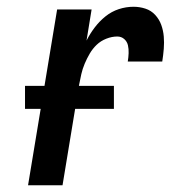

<svg xmlns="http://www.w3.org/2000/svg" viewBox="-20 -548 540 568"><path d="M63 0 149 -520H251L236 -428Q246 -448 260 -466.5Q274 -485 292 -499.5Q310 -514 331.5 -521Q353 -528 375 -528Q393 -528 410 -522.5Q427 -517 439 -504Q451 -491 457 -474.5Q463 -458 464.5 -440Q466 -422 464.5 -403.5Q463 -385 460 -366H358Q360 -378 360.5 -390.5Q361 -403 358.5 -414Q356 -425 347.5 -432.5Q339 -440 327 -440Q311 -440 294.5 -433.5Q278 -427 266 -415.5Q254 -404 245.5 -389.5Q237 -375 230.5 -359.5Q224 -344 220.5 -328.5Q217 -313 214 -297L165 0ZM54 -226V-294H317V-226Z"/></svg>

Font: Iosevka Curly Semibold
Style: Italic
Weight: 600
Italic angle: -9°
Monospace: yes
Designer: Belleve Invis
Foundry: Belleve Invis
Version: Version 22.1.2; ttfautohint (v1.8.4)